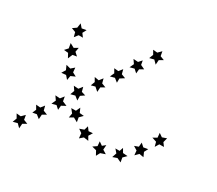

<svg xmlns="http://www.w3.org/2000/svg" viewBox="-115 -367 495 438"><g transform="rotate(20 132.5 -147.5)"><path d="M-53 -18 -47 -28 -51 -39 -40 -36 -30 -43V-31L-20 -25L-31 -21L-34 -9L-41 -19ZM-18 -53 -12 -62 -16 -73 -5 -70 4 -78 5 -66 15 -60 4 -56 1 -44 -7 -53ZM16 -87 23 -97 18 -108 30 -105 39 -113V-101L50 -94L38 -90L35 -79L28 -88ZM86 -157 92 -167 88 -178 99 -174 108 -182 109 -170 119 -164 108 -160 105 -148 97 -158ZM120 -191 127 -201 123 -212 134 -209 143 -217 144 -205 154 -199 142 -194 140 -183 132 -192ZM155 -226 162 -236 157 -247 169 -244 178 -251V-240L188 -233L177 -229L174 -218L167 -227ZM190 -261 196 -271 192 -282 203 -279 213 -286V-274L223 -268L212 -264L209 -252L202 -262ZM291 -103 286 -92 291 -82 279 -84 271 -75 270 -87 259 -93 270 -97 271 -109 279 -101ZM259 -65 252 -56 255 -44 244 -48 234 -41 235 -53 226 -61 237 -63 240 -74 247 -65ZM220 -34 210 -27V-15L200 -22L188 -20L194 -31L188 -41L199 -39L204 -48L208 -37ZM172 -21 159 -19 152 -10 148 -22 137 -27 148 -32 149 -44 157 -36 166 -41 163 -29ZM124 -36 112 -40 102 -34 103 -47 95 -55 107 -57 112 -67 117 -57 128 -56 120 -47ZM85 -67 75 -75 64 -71 68 -82 62 -93 74 -91 81 -101 84 -89 95 -86 85 -79ZM69 -114 61 -123 49 -122 55 -132 50 -143 62 -140 71 -148 72 -136 82 -131 71 -126ZM31 -150 25 -160 13 -161 21 -170 18 -182 29 -177 39 -183 38 -171 47 -164 35 -161ZM16 -197 12 -209 1 -212 10 -219V-232L20 -224L31 -228L27 -217L34 -208H23ZM12 -247 11 -259 1 -265 12 -270 16 -282 22 -272H34L27 -263L32 -253L21 -255Z"/></g></svg>

Font: Santa christmas start
Style: Regular
Weight: 400
Designer: MUHAMMAD YONI
Version: Version 001.000